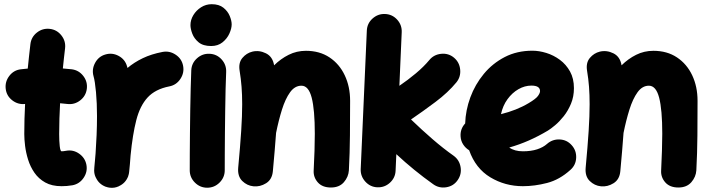

<svg xmlns="http://www.w3.org/2000/svg" viewBox="-20 -815 3383 919"><path d="M395.5 -389.6Q391.1 -355.5 363.5 -334.2Q335.9 -313 301.8 -317.4Q285.2 -319.3 267.6 -320.8Q265.6 -284.2 264.4 -247.3Q263.2 -210.4 263.2 -173.3Q263.2 -140.6 265.9 -115.7Q268.6 -90.8 274.9 -90.8Q283.2 -90.8 296.4 -93.3Q330.1 -99.6 358.6 -79.6Q387.2 -59.6 393.6 -26.4Q399.9 7.3 380.1 36.4Q360.4 65.4 326.7 71.8Q313 74.2 300 75.2Q287.1 76.2 274.9 76.2Q228 76.2 196.3 58.3Q164.6 40.5 144.8 11.7Q125 -17.1 114.5 -50.8Q104 -84.5 100.1 -116.7Q96.2 -148.9 96.2 -173.3Q96.2 -209.5 97.2 -245.6Q98.1 -281.7 100.1 -317.4Q66.4 -313.5 38.8 -334.7Q11.2 -356 7.3 -390.1Q3.4 -424.3 24.7 -451.9Q45.9 -479.5 80.1 -483.4Q96.2 -485.4 112.8 -486.8Q115.7 -516.1 118.9 -545.4Q122.1 -574.7 125.5 -603.5Q129.4 -637.7 156.7 -659.2Q184.1 -680.7 218.3 -676.8Q252.4 -672.9 273.9 -645.5Q295.4 -618.2 291.5 -584Q288.6 -559.6 285.9 -535.6Q283.2 -511.7 280.8 -487.3Q302.7 -485.8 323.2 -483.4Q357.4 -479 378.7 -451.4Q399.9 -423.8 395.5 -389.6Z M506.3 83.5Q496.6 82.5 487.3 79.1Q487.3 79.1 486.8 79.1Q486.3 78.6 485.4 78.6Q452.6 65.9 438.5 34.2Q438.5 34.2 438 34.2Q438 33.7 437.5 32.7Q428.7 13.2 431.2 -8.3Q431.6 -11.2 431.6 -14.6Q433.1 -30.8 434.6 -47.6Q436 -64.5 437.5 -81.1Q440.4 -122.6 442.4 -168.7Q444.3 -214.8 444.3 -259.8Q444.3 -320.8 439.5 -373.8Q434.6 -426.8 427.7 -450.2Q418.5 -482.9 435.1 -513.9Q451.7 -544.9 484.4 -554.2Q517.1 -564 547.9 -547.4Q578.6 -530.8 587.9 -498Q589.4 -493.7 590.3 -489.7Q622.1 -516.6 663.3 -536.4Q704.6 -556.2 757.8 -566.4Q791.5 -572.8 820.8 -553.2Q850.1 -533.7 856.4 -500Q862.8 -466.3 843.3 -437Q823.7 -407.7 790 -401.4Q723.1 -388.2 686.5 -348.4Q649.9 -308.6 632.3 -239.7Q614.7 -170.9 605 -71.3Q602.1 -28.3 598.1 8.3Q597.2 18.1 593.8 27.3Q593.8 27.3 593.8 27.8Q593.3 28.3 593.3 29.3Q580.6 62 548.8 76.2Q548.8 76.2 548.8 76.7Q548.3 76.7 547.4 77.1Q527.8 85.9 506.3 83.5Z M891.6 -694.8Q891.6 -719.7 905.5 -742.7Q919.4 -765.6 942.6 -780.3Q965.8 -794.9 993.2 -794.9Q1028.3 -794.9 1049.3 -778.1Q1070.3 -761.2 1079.6 -738.5Q1088.9 -715.8 1088.9 -698.2Q1088.9 -678.7 1077.9 -654.3Q1066.9 -629.9 1044.9 -612.3Q1022.9 -594.7 990.7 -594.7Q952.1 -594.7 930.7 -612.5Q909.2 -630.4 900.4 -653.8Q891.6 -677.2 891.6 -694.8ZM982.9 -557.6Q1017.6 -556.2 1040.8 -530.5Q1064 -504.9 1062.5 -470.2Q1061 -437 1059.8 -388.9Q1058.6 -340.8 1057.9 -286.1Q1057.1 -231.4 1056.6 -177.2Q1056.2 -123 1055.9 -76.7Q1055.7 -30.3 1055.7 0Q1055.7 34.2 1031 58.8Q1006.3 83.5 971.7 83.5Q937.5 83.5 912.8 58.8Q888.2 34.2 888.2 0Q888.2 -31.2 888.4 -77.6Q888.7 -124 889.2 -178.5Q889.6 -232.9 890.6 -288.3Q891.6 -343.8 892.8 -393.1Q894 -442.4 895.5 -478Q897 -512.7 922.9 -535.9Q948.7 -559.1 982.9 -557.6Z M1120.1 -11.7Q1129.9 -116.2 1134.5 -188.7Q1139.2 -261.2 1139.2 -315.9Q1139.2 -361.8 1136.2 -399.7Q1133.3 -437.5 1127 -476.1Q1120.6 -514.2 1140.1 -537.6Q1159.7 -561 1188 -567.9Q1220.7 -575.7 1252.9 -559.8Q1285.2 -543.9 1292 -502.4Q1323.7 -533.7 1361.8 -552.7Q1399.9 -571.8 1444.3 -571.8Q1509.8 -571.8 1557.1 -540.3Q1604.5 -508.8 1630.1 -454.6Q1655.8 -400.4 1655.8 -332.5Q1655.8 -252.9 1655 -167.5Q1654.3 -82 1649.9 0.5Q1647.9 31.7 1626 57.1Q1604 82.5 1564 82.5Q1522.9 82.5 1501.2 57.9Q1479.5 33.2 1481.4 1Q1483.9 -49.3 1485.4 -93.3Q1486.8 -137.2 1486.8 -174.8Q1486.8 -290 1471.9 -347.4Q1457 -404.8 1422.9 -404.8Q1391.1 -404.8 1368.4 -373.3Q1345.7 -341.8 1329.6 -290.3Q1313.5 -238.8 1301.3 -178.2V-177.2Q1298.3 -138.2 1294.7 -93.3Q1291 -48.3 1286.1 3.9Q1282.7 43.9 1253.7 62Q1224.6 80.1 1192.9 76.7Q1162.6 73.7 1139.6 51.3Q1116.7 28.8 1120.1 -11.7Z M2170.4 47.4Q2150.9 75.7 2116.2 81.3Q2081.5 86.9 2053.7 66.9Q1960.9 1 1877 -77.1L1873.5 2Q1872.1 36.1 1846.4 59.6Q1820.8 83 1786.1 81.5Q1752 80.1 1728.5 54.2Q1705.1 28.3 1706.5 -5.9L1735.8 -668.5Q1737.3 -703.1 1763.2 -726.3Q1789.1 -749.5 1823.2 -748Q1857.9 -746.6 1881.1 -720.9Q1904.3 -695.3 1902.8 -660.6L1891.6 -404.3Q1933.1 -432.6 1970.7 -464.1Q2008.3 -495.6 2034.7 -527.3Q2056.2 -553.7 2091.3 -557.4Q2126.5 -561 2152.8 -539.1Q2179.2 -517.1 2182.6 -482.2Q2186 -447.3 2164.6 -420.9Q2124.5 -372.1 2064.2 -326.9Q2003.9 -281.7 1947.3 -243.2Q1998 -194.3 2049.8 -149.4Q2101.6 -104.5 2150.9 -69.8Q2178.7 -49.8 2184.6 -15.4Q2190.4 19 2170.4 47.4Z M2710.4 -2Q2658.2 45.4 2598.4 60.8Q2538.6 76.2 2482.9 76.2Q2397.5 76.2 2326.9 33.7Q2256.3 -8.8 2225.6 -95.7Q2208.5 -106 2197.3 -123Q2186 -140.1 2184.6 -161.6Q2182.1 -197.8 2206.5 -224.1Q2208.5 -287.1 2231.2 -348.9Q2253.9 -410.6 2295.7 -461.2Q2337.4 -511.7 2396 -542Q2454.6 -572.3 2528.3 -572.3Q2560.5 -572.3 2595.2 -561.5Q2629.9 -550.8 2659.9 -528.6Q2689.9 -506.3 2708.5 -472.7Q2727.1 -439 2727.1 -393.1Q2727.1 -352.5 2713.1 -318.8Q2699.2 -285.2 2678.5 -259Q2657.7 -232.9 2637 -215.6Q2616.2 -198.2 2602.5 -189.9Q2557.6 -163.1 2511.7 -142.8Q2465.8 -122.6 2417.5 -108.9Q2442.9 -90.8 2482.9 -90.8Q2522 -90.8 2551 -100.3Q2580.1 -109.9 2598.1 -126Q2624 -148.9 2658.7 -147.5Q2693.4 -146 2716.3 -120.1Q2739.3 -94.7 2737.8 -59.8Q2736.3 -24.9 2710.4 -2ZM2523.4 -405.3Q2491.7 -405.3 2461.7 -388.2Q2431.6 -371.1 2409.2 -340.3Q2386.7 -309.6 2377.9 -268.6Q2453.1 -287.1 2510.3 -321.3Q2544.9 -341.8 2554.9 -355.7Q2564.9 -369.6 2564.9 -378.9Q2564.9 -405.3 2523.4 -405.3Z M2783.2 -11.7Q2793 -116.2 2797.6 -188.7Q2802.2 -261.2 2802.2 -315.9Q2802.2 -361.8 2799.3 -399.7Q2796.4 -437.5 2790 -476.1Q2783.7 -514.2 2803.2 -537.6Q2822.8 -561 2851.1 -567.9Q2883.8 -575.7 2916 -559.8Q2948.2 -543.9 2955.1 -502.4Q2986.8 -533.7 3024.9 -552.7Q3063 -571.8 3107.4 -571.8Q3172.9 -571.8 3220.2 -540.3Q3267.6 -508.8 3293.2 -454.6Q3318.8 -400.4 3318.8 -332.5Q3318.8 -252.9 3318.1 -167.5Q3317.4 -82 3313 0.5Q3311 31.7 3289.1 57.1Q3267.1 82.5 3227.1 82.5Q3186 82.5 3164.3 57.9Q3142.6 33.2 3144.5 1Q3147 -49.3 3148.4 -93.3Q3149.9 -137.2 3149.9 -174.8Q3149.9 -290 3135 -347.4Q3120.1 -404.8 3085.9 -404.8Q3054.2 -404.8 3031.5 -373.3Q3008.8 -341.8 2992.7 -290.3Q2976.6 -238.8 2964.4 -178.2V-177.2Q2961.4 -138.2 2957.8 -93.3Q2954.1 -48.3 2949.2 3.9Q2945.8 43.9 2916.7 62Q2887.7 80.1 2856 76.7Q2825.7 73.7 2802.7 51.3Q2779.8 28.8 2783.2 -11.7Z"/></svg>

Font: Mikhak-DS1-FD Black
Style: Regular
Weight: 900
Designer: Amin Abedi
Version: Version 3.2